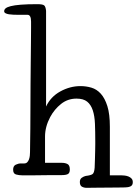

<svg xmlns="http://www.w3.org/2000/svg" viewBox="-68 -841 657 921"><path d="M459 0H513Q520 0 529.5 1Q539 2 548 5.5Q557 9 563 15.5Q569 22 569 33Q569 48 558 53Q547 58 532 58Q527 58 499.5 58.5Q472 59 439.5 59Q407 59 379.5 59.5Q352 60 348 60Q335 60 325 54.5Q315 49 315 32Q315 18 324.5 11.5Q334 5 343 3Q368 0 376 -6Q384 -12 386 -36Q387 -56 387.5 -78Q388 -100 388.5 -118.5Q389 -137 389 -149.5Q389 -162 389 -163Q389 -209 387.5 -247Q386 -285 377 -312Q368 -339 350 -353.5Q332 -368 299 -368Q257 -368 225 -342.5Q193 -317 173 -280Q148 -233 148 -186V-60H228Q245 -60 256 -54Q267 -48 267 -28Q267 -11 257.5 -6Q248 -1 228 -1Q225 -1 211.5 -1Q198 -1 178 -1Q158 -1 135 -0.5Q112 0 92 0Q72 0 57 0Q42 0 39 0Q23 0 9 -4Q-5 -8 -5 -27Q-5 -45 7.5 -51Q20 -57 32 -57H48Q57 -57 62.5 -62.5Q68 -68 71 -76.5Q74 -85 75 -94Q76 -103 76 -111Q76 -119 76.5 -150Q77 -181 77.5 -225.5Q78 -270 78 -324.5Q78 -379 78.5 -435Q79 -491 79.5 -544Q80 -597 80.5 -639Q81 -681 81 -707.5Q81 -734 81 -737Q81 -770 64 -770H17Q7 -770 -4.5 -770.5Q-16 -771 -25.5 -772.5Q-35 -774 -41.5 -777.5Q-48 -781 -48 -787Q-48 -795 -41 -801Q-34 -807 -16.5 -811.5Q1 -816 32 -818.5Q63 -821 111 -821Q137 -821 144 -815Q151 -809 153 -789V-330Q175 -377 221.5 -402.5Q268 -428 318 -428Q345 -428 370.5 -420.5Q396 -413 415.5 -391.5Q435 -370 447 -332Q459 -294 459 -233Z"/></svg>

Font: Life Savers
Style: Bold
Weight: 700
Designer: Pablo Impallari, Rodrigo Fuenzalida, Brenda Gallo
Foundry: Pablo Impallari, Rodrigo Fuenzalida, Brenda Gallo
Version: Version 3.001; ttfautohint (v0.95) -l 8 -r 50 -G 200 -x 14 -